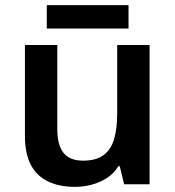

<svg xmlns="http://www.w3.org/2000/svg" viewBox="-20 -717 682 747"><path d="M562 -542V0H463L446 -70H440Q423 -42 396 -24.5Q369 -7 337 1.5Q305 10 271 10Q211 10 167 -11Q123 -32 100 -75.5Q77 -119 77 -188V-542H203V-213Q203 -153 227 -122.5Q251 -92 303 -92Q354 -92 383 -113.5Q412 -135 424 -176Q436 -217 436 -277V-542ZM480 -697V-606H162V-697Z"/></svg>

Font: Noto Sans Thai SemiBold
Style: Regular
Weight: 600
Version: Version 2.001